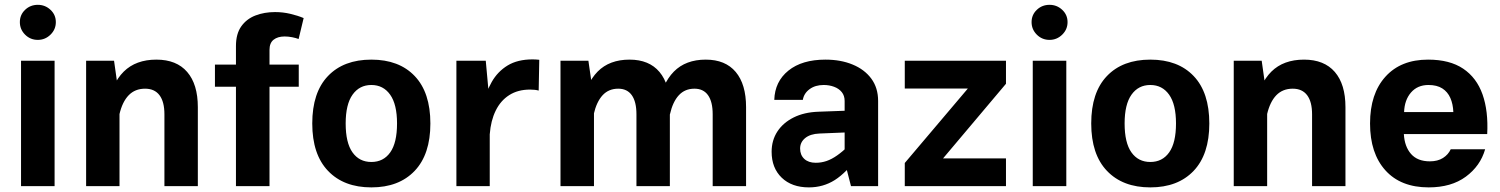

<svg xmlns="http://www.w3.org/2000/svg" viewBox="-20 -791 6374 816"><path d="M64.4 -697Q64.4 -665.9 86.7 -643.7Q109 -621.5 140.7 -621.5Q171.9 -621.5 194.6 -643.7Q217.3 -665.9 217.3 -697Q217.3 -728.1 194.6 -749.3Q171.9 -770.5 140.7 -770.5Q109 -770.5 86.7 -749.3Q64.4 -728.1 64.4 -697ZM69.4 -532.8V0H212V-532.8Z M487.9 0V-368.7L464.7 -532.8H346V0ZM820.8 -335.5Q820.8 -432.8 775.5 -485.2Q730.3 -537.6 644.7 -537.6Q557.5 -537.6 505.9 -486.7Q454.4 -435.8 431.7 -328L487.6 -305.1Q499.9 -358.4 527 -386.3Q554 -414.1 596.7 -414.1Q637 -414.1 657.9 -386.3Q678.8 -358.5 678.8 -305.2V0H820.8Z M1270.5 -714.2Q1244.9 -724.9 1213.5 -732.3Q1182.2 -739.7 1148.8 -739.7Q1103.7 -739.7 1065.9 -725.3Q1028.1 -710.8 1005.4 -679Q982.8 -647.2 982.8 -595.4V0H1125.4V-579.1Q1125.4 -608.4 1142.8 -622.2Q1160.2 -636 1189.8 -636Q1205.2 -636 1221.7 -632.8Q1238.1 -629.5 1249.1 -625.2ZM893.5 -422.3H1249.7V-516.4H893.5Z M1558.3 -429.8Q1608.8 -429.8 1638.1 -388.7Q1667.4 -347.6 1667.4 -266.2Q1667.4 -184.2 1638.5 -143.4Q1609.5 -102.6 1558.3 -102.6Q1507 -102.6 1478.1 -143.4Q1449.1 -184.2 1449.1 -266.2Q1449.1 -347.6 1478.4 -388.7Q1507.7 -429.8 1558.3 -429.8ZM1558.3 -537.6Q1440.5 -537.6 1373.8 -467.8Q1307.1 -398 1307.1 -266.2Q1307.1 -134.8 1374.2 -64.7Q1441.2 5.4 1558.3 5.4Q1675.3 5.4 1742.2 -64.7Q1809.1 -134.8 1809.1 -266.2Q1809.1 -398 1742.5 -467.8Q1676 -537.6 1558.3 -537.6Z M1919.7 -532.8V0H2061.4V-347.9L2044.5 -532.8ZM2269.4 -406.1 2271.9 -536.9Q2265.3 -537.7 2258.1 -538.1Q2250.9 -538.6 2243.7 -538.6Q2179.7 -538.6 2137.3 -512.7Q2094.9 -486.8 2069.8 -442.6Q2044.8 -398.5 2032.7 -342.9Q2020.6 -287.4 2017.3 -227.5L2061.5 -220.8Q2065.8 -278.2 2086.7 -320.8Q2107.5 -363.4 2144.3 -386.8Q2181.1 -410.3 2232.8 -410.3Q2254.1 -410.3 2269.4 -406.1Z M2362.1 -532.8V0H2504.4V-368.7L2480.7 -532.8ZM2826.9 -335.5Q2826.9 -432.8 2782.8 -485.2Q2738.8 -537.6 2655.5 -537.6Q2570.2 -537.6 2519.9 -486.7Q2469.6 -435.8 2447.4 -328L2503.2 -305.1Q2515.3 -358.4 2541.1 -386.3Q2566.9 -414.1 2607.5 -414.1Q2645.5 -414.1 2665.2 -386.3Q2684.9 -358.5 2684.9 -305.2V0H2826.9ZM3150.8 -335.5Q3150.8 -432.8 3106.8 -485.2Q3062.8 -537.6 2979.5 -537.6Q2894.2 -537.6 2843.9 -486.7Q2793.6 -435.8 2771.4 -328L2827.2 -305.1Q2839.2 -358.4 2865.1 -386.3Q2890.9 -414.1 2931.4 -414.1Q2969.5 -414.1 2989.2 -386.3Q3008.9 -358.5 3008.9 -305.2V0H3150.8Z M3712 -361.9Q3712 -417.6 3683.1 -456.8Q3654.1 -495.9 3603.6 -516.7Q3553.2 -537.6 3488.2 -537.6Q3388.5 -537.6 3330.7 -490.9Q3273 -444.3 3270.7 -366.5H3392Q3396.6 -394.4 3420.8 -412.1Q3444.9 -429.8 3480.6 -429.8Q3504.5 -429.8 3524.8 -422.2Q3545.2 -414.7 3557.5 -399.5Q3569.7 -384.4 3569.7 -361.9V-104.9L3596.7 0H3712ZM3631 -130 3587.9 -172.7Q3561.3 -147 3538 -130.6Q3514.7 -114.2 3492.7 -106.7Q3470.7 -99.2 3447 -99.2Q3416 -99.2 3398.2 -115.7Q3380.5 -132.3 3380.5 -159.7Q3380.5 -186.6 3402 -204.2Q3423.5 -221.8 3462.2 -223.5L3627.5 -230.3V-322.4L3458.3 -316.2Q3397.7 -314.1 3353 -291.8Q3308.3 -269.5 3283.8 -232Q3259.4 -194.5 3259.4 -146Q3259.4 -77.2 3302.2 -35.9Q3345 5.4 3418 5.4Q3478.4 5.4 3527.7 -25.7Q3577.1 -56.9 3631 -130Z M3825.3 -414.7H4093.3L3825.3 -98.3V0H4255.4V-117.7H3987.9L4255.4 -435V-532.8H3825.3Z M4364.2 -697Q4364.2 -665.9 4386.5 -643.7Q4408.8 -621.5 4440.5 -621.5Q4471.7 -621.5 4494.4 -643.7Q4517.1 -665.9 4517.1 -697Q4517.1 -728.1 4494.4 -749.3Q4471.7 -770.5 4440.5 -770.5Q4408.8 -770.5 4386.5 -749.3Q4364.2 -728.1 4364.2 -697ZM4369.2 -532.8V0H4511.8V-532.8Z M4868.8 -429.8Q4919.4 -429.8 4948.7 -388.7Q4978 -347.6 4978 -266.2Q4978 -184.2 4949 -143.4Q4920.1 -102.6 4868.8 -102.6Q4817.6 -102.6 4788.6 -143.4Q4759.6 -184.2 4759.6 -266.2Q4759.6 -347.6 4788.9 -388.7Q4818.2 -429.8 4868.8 -429.8ZM4868.8 -537.6Q4751.1 -537.6 4684.4 -467.8Q4617.7 -398 4617.7 -266.2Q4617.7 -134.8 4684.7 -64.7Q4751.7 5.4 4868.8 5.4Q4985.9 5.4 5052.8 -64.7Q5119.6 -134.8 5119.6 -266.2Q5119.6 -398 5053.1 -467.8Q4986.6 -537.6 4868.8 -537.6Z M5365.4 0V-368.7L5342.2 -532.8H5223.4V0ZM5698.2 -335.5Q5698.2 -432.8 5653 -485.2Q5607.7 -537.6 5522.2 -537.6Q5434.9 -537.6 5383.4 -486.7Q5331.9 -435.8 5309.2 -328L5365 -305.1Q5377.4 -358.4 5404.4 -386.3Q5431.5 -414.1 5474.1 -414.1Q5514.4 -414.1 5535.4 -386.3Q5556.3 -358.5 5556.3 -305.2V0H5698.2Z M5946.4 -221.1H6300.6Q6305.8 -318.8 6280.8 -389.7Q6255.7 -460.7 6198.6 -499.1Q6141.5 -537.6 6049.3 -537.6Q5933.6 -537.6 5868.2 -465.2Q5802.7 -392.8 5802.7 -266.2Q5802.7 -139.3 5868 -67Q5933.3 5.4 6051.9 5.4Q6148 5.4 6209.7 -40.1Q6271.5 -85.6 6291.9 -156.7H6145.6Q6135.2 -133.9 6112.7 -119.6Q6090.2 -105.3 6056.9 -105.3Q6004.5 -105.3 5976.9 -136.7Q5949.3 -168.1 5946.4 -221.1ZM5947.4 -314.6Q5949.1 -365.8 5976.7 -397.8Q6004.4 -429.8 6051 -429.8Q6087 -429.8 6109.8 -415.2Q6132.6 -400.6 6144 -374.6Q6155.4 -348.6 6156.7 -314.6Z"/></svg>

Font: Estedad-FD VF
Style: Regular
Weight: 100
Designer: Amin Abedi
Version: Version 7.3